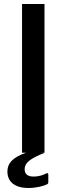

<svg xmlns="http://www.w3.org/2000/svg" viewBox="-20 -762 333 958"><path d="M90 0H110C38 25 17 56 17 94C17 146 55 176 122 176C161 176 198 166 214 158C220 155 221 152 221 146V111C221 102 219 100 209 104C196 111 175 119 148 119C117 119 103 106 103 82C103 51 130 29 201 1L177 0H202V-742H90Z"/></svg>

Font: Cheyenne Sans Medium
Style: Regular
Weight: 500
Designer: The Public Sans project authors (U.S. Web Design System), Libre Franklin designed by Pablo Impallari and Rodrigo Fuenzal
Foundry: The Cheyenne Sans Project Authors
Version: Version 2.007